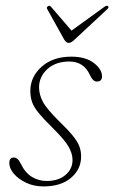

<svg xmlns="http://www.w3.org/2000/svg" viewBox="-20 -644 399 671"><path d="M143.5 -11.5Q184 -11.5 208.8 -32.5Q233.5 -53.5 233.5 -85Q233.5 -107 219.8 -131.2Q206 -155.5 163 -198Q132 -228.5 115.2 -249Q98.5 -269.5 92.2 -287.2Q86 -305 86 -326.5Q86 -375.5 125.5 -410.8Q165 -446 229.5 -446Q279 -446 307.8 -424Q336.5 -402 336.5 -377Q336.5 -359 318.5 -359Q304.5 -359 294.5 -381.5Q273 -429 222.5 -429Q174.5 -429 145.5 -402.5Q116.5 -376 116.5 -338.5Q116.5 -314 129.5 -289Q142.5 -264 186 -221Q217.5 -190.5 234.2 -170Q251 -149.5 257.2 -132.8Q263.5 -116 263.5 -97.5Q263.5 -52.5 228.2 -22.5Q193 7.5 132 7.5Q98.5 7.5 71.5 -5.2Q44.5 -18 28.5 -36.8Q12.5 -55.5 12.5 -74Q12.5 -93.5 28.5 -93.5Q34.5 -93.5 40.5 -89Q46.5 -84.5 52.5 -72Q68 -40 91.5 -25.8Q115 -11.5 143.5 -11.5ZM240.5 -505.5Q228.5 -494 220.5 -494Q211.5 -494 204.5 -505.5L145.5 -611.5Q141 -618.5 148 -622.5Q153 -626 158.5 -620L230 -537L344 -619.5Q353.5 -626.5 357.5 -622.5Q362 -618.5 354.5 -611.5Z"/></svg>

Font: Fraunces 72pt Soft Thin
Style: Italic
Weight: 100
Italic angle: -16°
Version: Version 1.000;[0bf87f6ff]